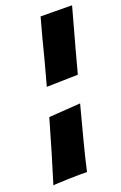

<svg xmlns="http://www.w3.org/2000/svg" viewBox="-120 -810 556 882"><g transform="rotate(-15 158.5 -369.5)"><path d="M20 19Q33 -40 49.5 -120.5Q66 -201 83 -289L236 -313Q221 -226 207 -144Q193 -62 185 0Q176 0 149.5 2.5Q123 5 94.5 8.5Q66 12 43.5 15Q21 18 20 19ZM108 -426Q120 -491 130 -549Q140 -607 147 -651Q156 -703 164 -746L317 -758Q310 -716 300 -665Q292 -621 281.5 -564.5Q271 -508 260 -443Z"/></g></svg>

Font: Bangers
Style: Regular
Weight: 400
Designer: vernon adams
Foundry: Vernon Adams
Version: Version 2.000